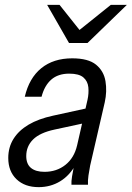

<svg xmlns="http://www.w3.org/2000/svg" viewBox="-20 -760 542 790"><path d="M274 0Q273 -13 276.5 -34.5Q280 -56 285 -81L279 -82L340 -349Q346 -376 343.5 -401Q341 -426 323 -441.5Q305 -457 265 -457Q219 -457 191 -432.5Q163 -408 151 -362H82Q100 -439 150 -479.5Q200 -520 277 -520Q343 -520 375 -494Q407 -468 414 -426Q421 -384 411 -339L351 -79Q347 -59 344 -38Q341 -17 342 0ZM139 10Q82 10 48 -22.5Q14 -55 14 -110Q14 -154 35.5 -188.5Q57 -223 97.5 -247Q138 -271 198 -284L349 -317L335 -255L205 -227Q144 -214 116 -186Q88 -158 88 -118Q88 -85 107.5 -69Q127 -53 163 -53Q213 -53 249 -81.5Q285 -110 297 -161L292 -84Q267 -38 227.5 -14Q188 10 139 10ZM264 -583 174 -740H225L334 -603H265L436 -740H502L340 -583Z"/></svg>

Font: Instrument Sans SemiCondensed
Style: Italic
Weight: 400
Width: 4
Italic angle: -13°
Designer: Rodrigo Fuenzalida
Foundry: fragTYPE
Version: Version 1.000;gftools[0.9.28]